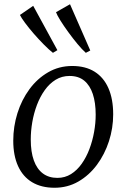

<svg xmlns="http://www.w3.org/2000/svg" viewBox="-20 -875 596 905"><path d="M320.5 -564Q383 -564 426 -537Q469 -510 491.2 -459Q513.5 -408 513.5 -336Q513.5 -271 493.5 -209.2Q473.5 -147.5 436.8 -98Q400 -48.5 349.2 -19.2Q298.5 10 237 10Q175 10 131.5 -16Q88 -42 65.2 -92Q42.5 -142 42.5 -212Q42.5 -278.5 62.2 -341.5Q82 -404.5 118.8 -454.5Q155.5 -504.5 206.8 -534.2Q258 -564 320.5 -564ZM308 -517Q271.5 -517 242.2 -499Q213 -481 191 -450.2Q169 -419.5 154.2 -380.5Q139.5 -341.5 132.2 -299.5Q125 -257.5 125 -217.5Q125 -159 139.5 -118.8Q154 -78.5 182 -57.5Q210 -36.5 250.5 -36.5Q286 -36.5 314.8 -54.5Q343.5 -72.5 365.2 -103.2Q387 -134 401.5 -172.5Q416 -211 423.5 -252.8Q431 -294.5 431 -334.5Q431 -391 417.5 -431.8Q404 -472.5 377 -494.8Q350 -517 308 -517ZM229.5 -626Q211.5 -640 187.2 -664.5Q163 -689 139.2 -716.2Q115.5 -743.5 97.8 -767.5Q80 -791.5 74 -804.5L136.5 -847.5L250.5 -638.5ZM384.5 -626Q367 -641.5 345 -668Q323 -694.5 301.8 -723.8Q280.5 -753 264.8 -778.2Q249 -803.5 244 -817.5L310 -855L405.5 -637Z"/></svg>

Font: Merriweather 28pt Light
Style: Italic
Weight: 300
Italic angle: -7.8°
Version: Version 2.101